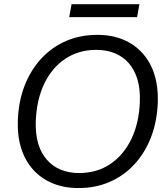

<svg xmlns="http://www.w3.org/2000/svg" viewBox="-20 -909 816 938"><path d="M363.4 9.7Q292 9.7 236.1 -13.9Q180.1 -37.4 141.6 -80.4Q103.1 -123.4 83.9 -183.4Q64.7 -243.3 67 -317Q70 -411.9 99.6 -488.9Q129.3 -566 181.1 -622.2Q232.9 -678.4 302.4 -708.6Q372 -738.7 455.6 -738.7Q526.7 -738.7 582.6 -715.1Q638.6 -691.6 677.1 -648.2Q715.6 -604.9 734.4 -544.9Q753.3 -485 751 -412Q748 -317.4 718.4 -240.2Q688.7 -163 637.1 -106.8Q585.4 -50.6 516.2 -20.4Q447 9.7 363.4 9.7ZM366.4 -63.6Q453.1 -63.6 518.6 -107.5Q584.1 -151.4 622 -230.4Q659.9 -309.4 663.3 -414.3Q665.3 -475.1 651.3 -521.6Q637.3 -568.1 609.3 -600.2Q581.3 -632.3 541.1 -648.9Q501 -665.4 450.4 -665.4Q364.7 -665.4 299.1 -621.9Q233.4 -578.3 195.9 -499.4Q158.4 -420.6 154.7 -314.7Q153 -253.1 167 -206.6Q181 -160.1 209.4 -128.1Q237.7 -96 277.5 -79.8Q317.3 -63.6 366.4 -63.6ZM318.1 -825.3 329.6 -888.6H661.1L649.7 -825.3Z"/></svg>

Font: Mona Sans ExtraLight
Style: Italic
Weight: 200
Italic angle: -11.6951°
Designer: Deni Anggara
Foundry: GitHub
Version: Version 2.000